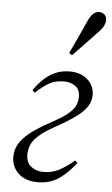

<svg xmlns="http://www.w3.org/2000/svg" viewBox="-53 -760 471 808"><g transform="rotate(5 182.5 -356.0)"><path d="M137 12Q85 12 55.5 -16Q26 -44 26 -84Q26 -108 34.5 -128Q43 -148 61 -167Q79 -186 107.5 -205.5Q136 -225 177 -247Q223 -272 244.5 -291Q266 -310 272.5 -327Q279 -344 279 -362Q279 -391 259.5 -405.5Q240 -420 211 -420Q176 -420 151 -406.5Q126 -393 92 -362L82 -372Q102 -401 124.5 -421.5Q147 -442 173.5 -453Q200 -464 232 -464Q279 -464 307.5 -438Q336 -412 336 -373Q336 -354 327.5 -336Q319 -318 301.5 -301Q284 -284 257.5 -266.5Q231 -249 195 -229Q149 -204 125 -183Q101 -162 92.5 -142Q84 -122 84 -100Q84 -66 105.5 -49.5Q127 -33 158 -33Q194 -33 223.5 -48.5Q253 -64 287 -93L297 -83Q263 -39 226 -13.5Q189 12 137 12ZM222 -541Q233 -564 243.5 -586.5Q254 -609 264.5 -632Q275 -655 285 -677Q293 -696 301 -706Q309 -716 317 -720Q325 -724 334 -724Q345 -724 355 -716Q365 -708 365 -691Q365 -684 360 -671Q355 -658 339 -642Q322 -624 304.5 -605.5Q287 -587 270 -569.5Q253 -552 235 -533Z"/></g></svg>

Font: Source Serif 4 60pt
Style: Italic
Weight: 400
Italic angle: -12°
Version: Version 4.004;hotconv 1.0.116;makeotfexe 2.5.65601